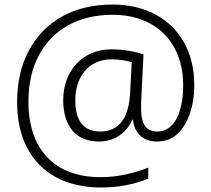

<svg xmlns="http://www.w3.org/2000/svg" viewBox="-20 -730 929 844"><path d="M834 -354C834 -427.2 818.8 -490.2 789.1 -543.5C729 -649.4 617.7 -710 475.1 -710C389.6 -710 315.9 -692.4 253.4 -657.7C190.4 -622.6 142.1 -572.8 107.4 -508.8C72.8 -444.3 55.2 -368.7 55.2 -282.2C55.2 -204.1 69.8 -136.7 99.1 -80.6C157.7 32.2 271 94.2 423.8 94.2C503.9 94.2 574.7 79.1 631.8 55.2V6.8C571.8 30.8 497.6 48.8 423.8 48.8C321.8 48.8 243.2 19.5 188 -38.6C132.8 -96.7 105 -178.7 105 -284.2C105 -361.3 120.1 -428.2 149.9 -485.4C210 -599.1 322.8 -665 475.1 -665C664.1 -665 785.2 -544.4 785.2 -355C785.2 -239.3 747.6 -151.9 671.9 -151.9C625.5 -151.9 600.1 -180.2 600.1 -252C600.1 -271 600.6 -293 602.1 -316.9L610.8 -491.2C575.2 -502.9 522.9 -513.2 470.2 -513.2C342.3 -513.2 257.8 -418 257.8 -290C257.8 -175.3 314 -107.9 414.1 -107.9C481.9 -107.9 534.2 -143.1 562 -204.1H564.9C568.8 -147 608.9 -107.9 668.9 -107.9C706.5 -107.9 737.3 -119.6 761.2 -142.6C809.1 -188.5 834 -267.6 834 -354ZM311 -289.1C311 -388.7 366.2 -469.2 471.2 -469.2C504.4 -469.2 535.2 -463.4 559.1 -457L551.8 -318.8C545.4 -210.9 503.4 -151.9 420.9 -151.9C347.7 -151.9 311 -197.8 311 -289.1Z"/></svg>

Font: Noto Reveo Sans
Style: Regular
Weight: 300
Designer: Monotype Design Team
Foundry: Monotype Imaging Inc.
Version: Version 2.007